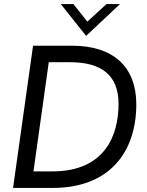

<svg xmlns="http://www.w3.org/2000/svg" viewBox="-20 -921 722 941"><path d="M44 0H239C515 0 648 -174 648 -410C648 -593 536 -697 333 -697H142ZM144 -81 219 -616H325C475 -616 561 -554 561 -412C561 -256 493 -81 237 -81ZM278 -901 402 -745 568 -901H502L408 -815L340 -901Z"/></svg>

Font: HK Grotesk
Style: Italic
Weight: 400
Italic angle: -16°
Designer: Alfredo Marco Pradil
Foundry: Hanken Design Co.
Version: Version 3.001;FEAKit 1.0